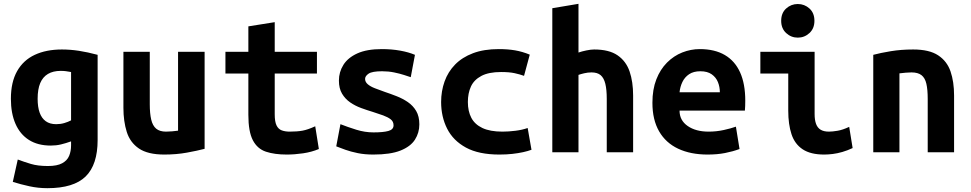

<svg xmlns="http://www.w3.org/2000/svg" viewBox="-20 -797 5080 1005"><path d="M228 188Q180 188 134 178Q88 168 47 155L73 38Q105 50 141.5 61Q178 72 231 72Q279 72 305.5 57.5Q332 43 342 18.5Q352 -6 352 -36V-57Q324 -47 299 -41Q274 -35 246 -35Q178 -35 131.5 -64.5Q85 -94 61 -149Q37 -204 37 -280Q37 -367 69.5 -424.5Q102 -482 162 -510Q222 -538 304 -538Q348 -538 393.5 -531Q439 -524 491 -510V-64Q491 65 428.5 126.5Q366 188 228 188ZM274 -147Q297 -147 317 -153Q337 -159 352 -167V-420Q336 -423 324 -424.5Q312 -426 298 -426Q258 -426 231 -410Q204 -394 190.5 -362Q177 -330 177 -280Q177 -237 187.5 -207.5Q198 -178 219.5 -162.5Q241 -147 274 -147Z M840 12Q754 12 707.5 -19.5Q661 -51 643.5 -106.5Q626 -162 626 -233V-526H764V-251Q764 -203 771.5 -171Q779 -139 797.5 -123.5Q816 -108 849 -108Q863 -108 880.5 -109.5Q898 -111 912 -113V-526H1051V-18Q1013 -8 958 2Q903 12 840 12Z M1481 12Q1417 12 1372 -3Q1327 -18 1303.5 -63Q1280 -108 1280 -196V-412H1160V-526H1280V-659L1418 -681V-526H1639V-412H1418V-199Q1418 -160 1427.5 -140.5Q1437 -121 1455 -114.5Q1473 -108 1496 -108Q1535 -108 1563 -113Q1591 -118 1630 -136L1649 -17Q1611 -1 1566.5 5.5Q1522 12 1481 12Z M1934 12Q1889 12 1852.5 4.5Q1816 -3 1788 -13Q1760 -23 1740 -31L1762 -147Q1800 -132 1845 -118Q1890 -104 1935 -104Q1986 -104 2013 -111.5Q2040 -119 2040 -141Q2040 -161 2025 -172.5Q2010 -184 1985.5 -193Q1961 -202 1932 -211Q1902 -220 1870.5 -231.5Q1839 -243 1813 -261Q1787 -279 1770.5 -306.5Q1754 -334 1754 -375Q1754 -420 1777.5 -457.5Q1801 -495 1850.5 -517.5Q1900 -540 1979 -540Q2030 -540 2074.5 -532Q2119 -524 2152 -510L2130 -393Q2118 -397 2095 -404.5Q2072 -412 2042.5 -418Q2013 -424 1980 -424Q1928 -424 1909.5 -411.5Q1891 -399 1891 -384Q1891 -368 1905 -356Q1919 -344 1942.5 -335Q1966 -326 1994 -316Q2024 -306 2056 -293.5Q2088 -281 2115 -262.5Q2142 -244 2158.5 -216Q2175 -188 2175 -146Q2175 -102 2152 -66Q2129 -30 2076.5 -9Q2024 12 1934 12Z M2594 12Q2486 12 2419 -24.5Q2352 -61 2320.5 -123.5Q2289 -186 2289 -263Q2289 -320 2307 -370.5Q2325 -421 2362 -459Q2399 -497 2456 -518.5Q2513 -540 2591 -540Q2638 -540 2676 -533.5Q2714 -527 2753 -511L2723 -400Q2701 -408 2673.5 -414Q2646 -420 2603 -420Q2538 -420 2499.5 -399.5Q2461 -379 2445 -344Q2429 -309 2429 -263Q2429 -215 2447 -180.5Q2465 -146 2505 -127Q2545 -108 2610 -108Q2642 -108 2678 -112.5Q2714 -117 2742 -127L2762 -13Q2743 -6 2718 -0.5Q2693 5 2662 8.5Q2631 12 2594 12Z M2871 0V-754L3008 -777V-522Q3025 -528 3049 -533Q3073 -538 3090 -538Q3168 -538 3212.5 -507.5Q3257 -477 3275.5 -423Q3294 -369 3294 -297V0H3156V-279Q3156 -328 3148.5 -358.5Q3141 -389 3124 -403.5Q3107 -418 3076 -418Q3057 -418 3038 -413.5Q3019 -409 3008 -405V0Z M3684 12Q3595 12 3530 -18.5Q3465 -49 3430 -109.5Q3395 -170 3395 -259Q3395 -329 3415.5 -381.5Q3436 -434 3471.5 -469.5Q3507 -505 3551.5 -522.5Q3596 -540 3643 -540Q3721 -540 3774 -509Q3827 -478 3854 -418Q3881 -358 3881 -270Q3881 -257 3880.5 -242.5Q3880 -228 3879 -218H3537Q3537 -167 3579.5 -137.5Q3622 -108 3689 -108Q3730 -108 3768.5 -116.5Q3807 -125 3832 -134L3851 -17Q3816 -4 3775 4Q3734 12 3684 12ZM3537 -314H3748Q3748 -342 3738 -367Q3728 -392 3705.5 -408Q3683 -424 3646 -424Q3610 -424 3587 -408.5Q3564 -393 3552 -368Q3540 -343 3537 -314Z M4294 12Q4223 12 4181.5 -15.5Q4140 -43 4123 -94.5Q4106 -146 4106 -218V-412H3960V-526H4244V-200Q4244 -169 4251.5 -148.5Q4259 -128 4275.5 -118Q4292 -108 4319 -108Q4337 -108 4364 -112.5Q4391 -117 4425 -133L4443 -22Q4415 -9 4389 -1.5Q4363 6 4339 9Q4315 12 4294 12ZM4156 -600Q4121 -600 4095 -624Q4069 -648 4069 -688Q4069 -729 4095 -752.5Q4121 -776 4156 -776Q4191 -776 4217 -752.5Q4243 -729 4243 -688Q4243 -648 4217 -624Q4191 -600 4156 -600Z M4551 0V-510Q4588 -520 4642.5 -529Q4697 -538 4760 -538Q4844 -538 4890.5 -507.5Q4937 -477 4955.5 -423Q4974 -369 4974 -297V0H4836V-279Q4836 -328 4829 -358.5Q4822 -389 4803.5 -403.5Q4785 -418 4751 -418Q4736 -418 4720.5 -416.5Q4705 -415 4688 -413V0Z"/></svg>

Font: Ubuntu Sans Mono
Style: Bold
Weight: 700
Monospace: yes
Designer: Dalton Maag Ltd
Foundry: Dalton Maag Ltd
Version: Version 1.006